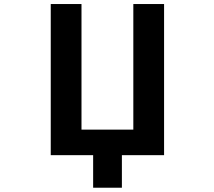

<svg xmlns="http://www.w3.org/2000/svg" viewBox="-20 -752 1040 933"><path d="M777.3 -732.4V2H572.3V160.2H432.6V2H226.6V-732.4H376V-122.1H627.9V-732.4Z"/></svg>

Font: Gen Shin Gothic Monospace Bold
Style: Bold
Weight: 700
Designer: [Source Han Sans]
Ryoko NISHIZUKA  (kana & ideographs); Paul D. Hunt (Latin, Greek & Cyrillic); Wenlong ZHANG  (bopomofo
Version: Version 1.002.20150607